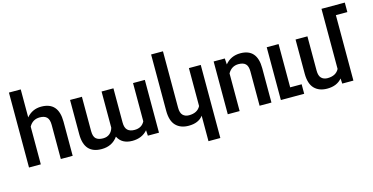

<svg xmlns="http://www.w3.org/2000/svg" viewBox="-89 -1202 3605 1856"><g transform="rotate(-15 1713.0 -273.5)"><path d="M182.6 -377.4V0H64.5V-750H182.6V-470.2Q240.2 -538.1 329.6 -538.1Q501 -538.1 501.5 -342.8V0H382.8V-341.3Q382.8 -395 359.6 -418.2Q336.4 -441.4 289.6 -441.4Q217.8 -441.4 182.6 -377.4Z M1247.1 -145.5V-528.3H1365.2V0H1253.9L1250.5 -55.2Q1194.3 9.8 1097.7 9.8Q992.7 9.8 953.1 -70.8Q895.5 9.8 790.5 9.8Q617.2 9.8 616.7 -183.6V-528.3H735.4V-185.5Q735.4 -129.9 759.3 -108.4Q783.2 -86.9 830.6 -86.9Q870.1 -86.9 896 -108.2Q921.9 -129.4 932.1 -166V-528.3H1050.8V-186.5Q1050.8 -133.3 1075 -110.1Q1099.1 -86.9 1145.5 -86.9Q1217.3 -86.9 1247.1 -145.5Z M1806.2 203.1V-51.8Q1760.3 9.8 1661.6 9.8Q1580.6 9.8 1534.2 -37.6Q1487.8 -85 1487.3 -185.1V-750H1606V-186Q1606 -132.8 1629.2 -110.1Q1652.3 -87.4 1689.9 -87.4Q1774.4 -87.4 1806.2 -148.4V-528.3H1924.8V203.1Z M2172.4 -377V0H2053.7V-528.3H2165.5L2169.4 -467.8Q2227.5 -538.1 2322.3 -538.1Q2490.2 -538.1 2490.7 -344.2V0H2372.1V-342.8Q2372.1 -396 2349.1 -418.7Q2326.2 -441.4 2278.8 -441.4Q2208.5 -441.4 2172.4 -377Z M2818.4 -95.2V0H2585V-528.3H2703.6V-95.2Z M3425.8 -654.8H3311V0H3199.2L3196.3 -51.8Q3144.5 9.8 3047.9 9.8Q2966.8 9.8 2920.4 -37.6Q2874 -85 2873.5 -185.1V-528.3H2992.2V-186Q2992.2 -132.8 3015.4 -110.1Q3038.6 -87.4 3076.2 -87.4Q3160.6 -87.4 3192.4 -148.4V-750H3425.8Z"/></g></svg>

Font: Mardoto Medium
Style: Regular
Weight: 500
Designer: Christian Robertson, Vahan Hovhannisyan
Foundry: Google
Version: Version 1.000